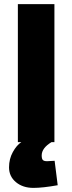

<svg xmlns="http://www.w3.org/2000/svg" viewBox="-20 -692 353 935"><path d="M261 210Q188 223 143 223Q91 223 57.5 195Q24 167 24 123Q24 82 42.5 48.5Q61 15 84 0H67V-672H245V0H231Q183 29 183 65Q183 81 188.5 87Q194 93 209 93L246 91Z"/></svg>

Font: Cairo Black
Style: Regular
Weight: 900
Designer: Mohamed Gaber, the designers of Titillium
Foundry: Kief Type Foundry
Version: Version 2.009; ttfautohint (v1.5.33-1714) -l 8 -r 50 -G 200 